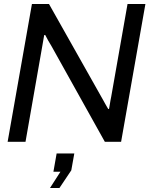

<svg xmlns="http://www.w3.org/2000/svg" viewBox="-20 -706 762 956"><path d="M18 0 139 -686H224L494 -207Q498 -200 502 -192.5Q506 -185 510.5 -177.5Q515 -170 519 -163L523 -164Q525 -174 526.5 -184.5Q528 -195 530 -205.5Q532 -216 534 -226L615 -686H704L583 0H502L236 -477Q228 -490 220 -504Q212 -518 205 -532L200 -531Q198 -520 196 -508Q194 -496 192 -485Q190 -474 188 -462L107 0ZM229 230 281 149H246L262 58H350L335 142L276 230Z"/></svg>

Font: Archivo VF Beta
Style: Italic
Weight: 400
Italic angle: -10°
Designer: Hector Gatti
Foundry: Omnibus-Type
Version: Version 1.002